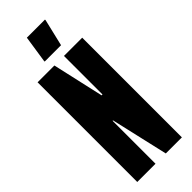

<svg xmlns="http://www.w3.org/2000/svg" viewBox="-285 -908 937 937"><g transform="rotate(-45 183.0 -439.5)"><path d="M29 0V-688H145L205 -422H211V-688H337V0H226L158 -296H155V0ZM125 -735V-740L146 -879H271V-874L238 -735Z"/></g></svg>

Font: Saira UltraCondensed Black
Style: Regular
Weight: 900
Width: 1
Designer: Hector Gatti with collaboration of the Omnibus-Type team
Foundry: Omnibus-Type
Version: Version 1.101